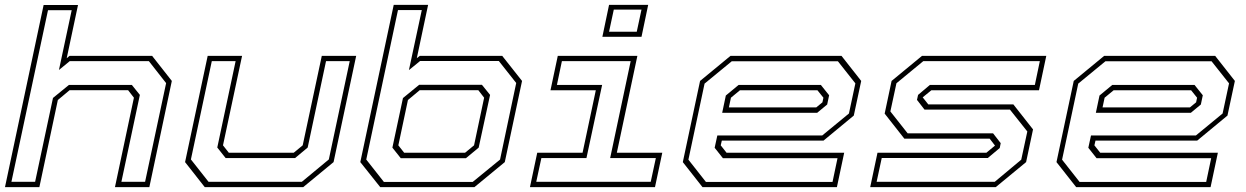

<svg xmlns="http://www.w3.org/2000/svg" viewBox="-30 -770 5128 790"><path d="M-9.5 0 149.5 -749.5H291L244.5 -530.5L256 -540H596L677 -437L584.5 0H443L521 -368L497 -399H256.5L208 -358.5L132 0ZM17 -22H114.5L188 -367L253.5 -420.5H512.5L545.5 -379.5L469.5 -22H567L653.5 -428L582.5 -518.5H257L212.5 -482L265 -728H167.5Z M812.5 0 731.5 -103 824.5 -540H966L887.5 -172L911.5 -141.5H1178.5L1215.5 -172L1294 -540H1435.5L1342.5 -103L1217.5 0ZM828 -22H1212L1323 -114L1409 -518.5H1311.5L1236 -163L1184 -119.5H898.5L864 -163L939.5 -518.5H841.5L755.5 -114Z M1534.5 0 1452.5 -103 1590 -750H1731.5L1685 -530.5L1697 -540H2036.5L2118 -437L2047 -103L1922 0ZM1549.5 -21.5H1915L2027.5 -113.5L2094 -428.5L2022.5 -519H1698.5L1652.5 -481.5L1705.5 -728.5H1607.5L1477 -113.5ZM1619 -119 1584.5 -162.5 1628 -366.5 1694.5 -421H1953L1986.5 -379.5L1939.5 -162.5L1887 -119ZM1633 -141.5H1883.5L1920.5 -172L1962 -368L1938 -399H1697L1648.5 -358.5L1609 -172Z M2448.5 -618.5 2476 -750H2637L2609.5 -618.5ZM2476 -639.5H2590L2609.5 -730.5H2495.5ZM2150.5 0 2180.5 -141.5H2367L2421.5 -398.5H2235L2265 -540H2592.5L2508 -141.5H2695L2665 0ZM2176.5 -22H2647.5L2668.5 -119.5H2480.5L2565 -518.5H2282L2261.5 -420.5H2447.5L2383 -119.5H2197.5Z M3432.5 -540 3513.5 -437 3483 -294.5 3358.5 -191.5H2940L2935.5 -172L2959.5 -141.5H3443.5L3413.5 0H2860.5L2779.5 -103L2850.5 -437L2975.5 -540ZM3417.5 -518H2981L2869 -426L2802.5 -113L2874.5 -21.5H3395.5L3416 -119H2944.5L2910.5 -162L2921.5 -212.5H3353L3463 -303L3489.5 -427ZM3347.5 -420.5 3381.5 -378 3373.5 -340 3332.5 -306H2941.5L2956.5 -377L3009 -420.5ZM3333.5 -398.5H3014.5L2977.5 -368L2969 -328H3328.5L3354 -349L3358 -368Z M3550.5 0 3580.5 -141.5H4028.5L4064 -171L4042 -199.5H3691L3610 -302.5L3638.5 -437L3763.5 -540H4275L4245 -398.5H3802L3766.5 -369.5L3789.5 -340.5H4139.5L4220.5 -237.5L4192 -103L4067 0ZM3577 -22H4063L4172 -113L4197 -229L4125.5 -319H3774L3743 -359L3747.5 -379.5L3796 -420.5H4228L4248.5 -518.5H3769L3658.5 -427.5L3633.5 -311.5L3704.5 -221.5H4056L4087.5 -181L4083.5 -161L4034.5 -120H3598Z M4970 -540 5051 -437 5020.5 -294.5 4896 -191.5H4477.5L4473 -172L4497 -141.5H4981L4951 0H4398L4317 -103L4388 -437L4513 -540ZM4955 -518H4518.5L4406.5 -426L4340 -113L4412 -21.5H4933L4953.5 -119H4482L4448 -162L4459 -212.5H4890.5L5000.5 -303L5027 -427ZM4885 -420.5 4919 -378 4911 -340 4870 -306H4479L4494 -377L4546.5 -420.5ZM4871 -398.5H4552L4515 -368L4506.5 -328H4866L4891.5 -349L4895.5 -368Z"/></svg>

Font: Tourney Expanded ExtraLight
Style: Italic
Weight: 200
Width: 7
Italic angle: -12°
Designer: Tyler Finck
Foundry: Etcetera Type Co
Version: Version 1.010; ttfautohint (v1.8.3)